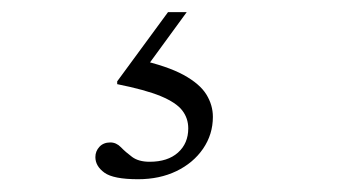

<svg xmlns="http://www.w3.org/2000/svg" viewBox="-20 -28 540 308"><path d="M201.5 259.5Q162 259.5 147.5 249Q133 238.5 133 224Q133 214.5 139.5 207.5Q146 200.5 157 200.5Q166.5 200.5 174 208.2Q181.5 216 192 223.8Q202.5 231.5 220 231.5Q249 231.5 265.5 216.8Q282 202 282 178Q282 161.5 272.2 149Q262.5 136.5 237.8 126.2Q213 116 168 107V102.5L249.5 -8.5H279.5L206.5 91.5L202 67.5Q248.5 78 274.5 92.2Q300.5 106.5 311 123.5Q321.5 140.5 321.5 159.5Q321.5 187.5 305.8 210.5Q290 233.5 263 246.5Q236 259.5 201.5 259.5Z"/></svg>

Font: Newsreader 16pt Light
Style: Regular
Weight: 300
Designer: Hugues Gentile
Foundry: Production Type
Version: Version 1.003